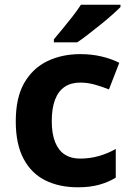

<svg xmlns="http://www.w3.org/2000/svg" viewBox="-20 -786 555 816"><path d="M311 10Q232 10 172.5 -19.5Q113 -49 80 -111.5Q47 -174 47 -270Q47 -371 83 -433.5Q119 -496 181 -526Q243 -556 322 -556Q369 -556 411.5 -546Q454 -536 487 -519L443 -406Q413 -418 382.5 -426.5Q352 -435 321 -435Q282 -435 255 -417Q228 -399 214 -362.5Q200 -326 200 -271Q200 -217 214.5 -181.5Q229 -146 255.5 -129Q282 -112 320 -112Q362 -112 400.5 -123Q439 -134 472 -153V-31Q441 -12 402 -1Q363 10 311 10ZM492 -756Q478 -742 455 -721.5Q432 -701 405 -679.5Q378 -658 353 -638.5Q328 -619 308 -606H209V-619Q225 -638 246.5 -664Q268 -690 289 -717Q310 -744 324 -766H492Z"/></svg>

Font: Noto Sans Syriac Eastern
Style: Bold
Weight: 700
Designer: Patrick Giasson and the Monotype Design Team
Foundry: Monotype Imaging Inc.
Version: Version 3.001